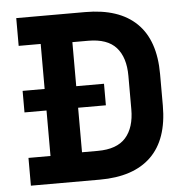

<svg xmlns="http://www.w3.org/2000/svg" viewBox="-51 -749 768 799"><g transform="rotate(-5 333.0 -350.0)"><path d="M46 0V-116H138V-584H46V-700H334Q475 -700 548.5 -628.5Q622 -557 622 -416V-284Q622 -143 548.5 -71.5Q475 0 334 0ZM270 -120H336Q416 -120 453 -162Q490 -204 490 -280V-420Q490 -497 453 -538.5Q416 -580 336 -580H270ZM46 -306V-396H386V-306Z"/></g></svg>

Font: Space Grotesk
Style: Bold
Weight: 700
Designer: Florian Karsten
Foundry: Florian Karsten
Version: Version 2.000